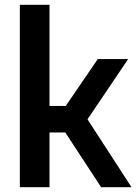

<svg xmlns="http://www.w3.org/2000/svg" viewBox="-20 -783 577 803"><path d="M63 -763H187V-340H255L389 -536H516L346 -284L530 0H403L253 -229H187V0H63Z"/></svg>

Font: Exo SemiBold
Style: Regular
Weight: 600
Designer: Natanael Gama
Foundry: Natanael Gama
Version: Version 1.500